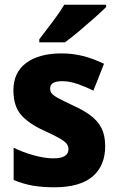

<svg xmlns="http://www.w3.org/2000/svg" viewBox="-20 -786 500 816"><path d="M427 -165Q427 -81 373 -35.5Q319 10 211 10Q160 10 119.5 3Q79 -4 38 -21V-158Q79 -138 125 -125.5Q171 -113 207 -113Q271 -113 271 -152Q271 -164 264 -174Q257 -184 235 -197Q213 -210 167 -231Q101 -261 69 -298.5Q37 -336 37 -402Q37 -479 92 -519Q147 -559 241 -559Q289 -559 332.5 -548Q376 -537 422 -515L377 -401Q342 -418 308.5 -429.5Q275 -441 244 -441Q193 -441 193 -410Q193 -398 200 -389Q207 -380 228 -368.5Q249 -357 292 -337Q334 -318 364 -296Q394 -274 410.5 -243Q427 -212 427 -165ZM431 -756Q413 -738 381.5 -710Q350 -682 316 -653.5Q282 -625 256 -606H147V-619Q172 -652 202.5 -692Q233 -732 253 -766H431Z"/></svg>

Font: Noto Sans Gurmukhi SemiCondensed ExtraBold
Style: Regular
Weight: 800
Width: 4
Designer: Jelle Bosma - Monotype Design Team
Foundry: Monotype Imaging Inc.
Version: Version 2.004; ttfautohint (v1.8.4.7-5d5b)